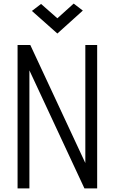

<svg xmlns="http://www.w3.org/2000/svg" viewBox="-20 -1051 640 1071"><path d="M78 0V-800H149L522 0H456V-800H522V0H451L78 -800H144V0ZM300 -864 158 -990 209 -1029 300 -949 391 -1031 442 -992Z"/></svg>

Font: Victor Mono Light
Style: Regular
Weight: 300
Monospace: yes
Designer: Rune Bjørnerås
Version: Version 1.561;gftools[0.9.30]